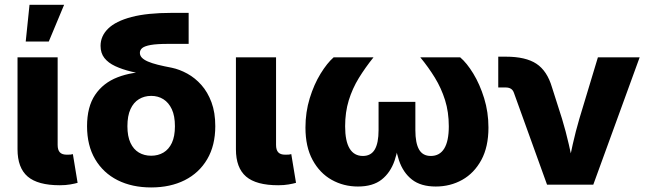

<svg xmlns="http://www.w3.org/2000/svg" viewBox="-20 -782 2737 813"><path d="M233.4 2.4Q140.1 2.4 97.2 -34.4Q54.2 -71.3 54.2 -149.9V-539.1H224.1V-168.5Q224.1 -147 233.4 -137Q242.7 -127 262.7 -127Q272.5 -127 278.3 -127.4Q284.2 -127.9 288.6 -129.4L308.6 -7.8Q296.9 -4.4 277.3 -1Q257.8 2.4 233.4 2.4ZM88.9 -606 105 -761.7H251.5L186.5 -606Z M620.1 11.7Q539.1 11.7 478 -19Q417 -49.8 382.8 -107.9Q348.6 -166 348.6 -247.6Q348.6 -329.6 382.8 -380.4Q417 -431.2 478 -454.8Q539.1 -478.5 620.1 -478.5V-461.4Q575.2 -469.2 536.1 -478.8Q497.1 -488.3 467.8 -502Q438.5 -515.6 422.1 -536.4Q405.8 -557.1 405.8 -587.9Q405.8 -629.4 438 -660.9Q470.2 -692.4 536.9 -710Q603.5 -727.5 707 -727.5H778.8V-596.2H692.4Q644 -596.2 618.2 -591.6Q592.3 -586.9 582.3 -578.6Q572.3 -570.3 572.3 -558.1Q572.3 -546.9 580.8 -537.8Q589.4 -528.8 606.2 -521.5Q623 -514.2 648.4 -507.8Q673.8 -501.5 707.5 -495.1Q740.2 -488.3 773.2 -470.2Q806.2 -452.1 832.8 -422.1Q859.4 -392.1 875.5 -348.9Q891.6 -305.7 891.6 -248Q891.6 -166 857.4 -107.9Q823.2 -49.8 762.2 -19Q701.2 11.7 620.1 11.7ZM620.1 -122.6Q649.4 -122.6 672.1 -136Q694.8 -149.4 707.8 -177Q720.7 -204.6 720.7 -247.6Q720.7 -291.5 707.5 -319.6Q694.3 -347.7 671.9 -361.8Q649.4 -376 620.1 -376Q591.3 -376 568.4 -362.1Q545.4 -348.1 532.5 -319.8Q519.5 -291.5 519.5 -247.6Q519.5 -204.6 532.5 -177Q545.4 -149.4 568.1 -136Q590.8 -122.6 620.1 -122.6Z M1158.2 2.4Q1064.9 2.4 1022 -34.4Q979 -71.3 979 -149.9V-539.1H1148.9V-168.5Q1148.9 -147 1158.2 -137Q1167.5 -127 1187.5 -127Q1197.3 -127 1203.1 -127.4Q1209 -127.9 1213.4 -129.4L1233.4 -7.8Q1221.7 -4.4 1202.1 -1Q1182.6 2.4 1158.2 2.4Z M1495.6 7.8Q1435.1 7.8 1384.5 -20.5Q1334 -48.8 1303.7 -104.5Q1273.4 -160.2 1273.4 -241.7Q1273.4 -307.1 1291.5 -366Q1309.6 -424.8 1337.4 -470Q1365.2 -515.1 1392.6 -539.1H1561.5Q1526.9 -496.1 1499.5 -451.7Q1472.2 -407.2 1456.8 -357.2Q1441.4 -307.1 1441.4 -247.1Q1441.4 -184.6 1460.4 -153.1Q1479.5 -121.6 1516.6 -121.6Q1550.8 -121.6 1566.9 -148.9Q1583 -176.3 1583 -231V-350.6H1738.8V-231Q1738.8 -176.3 1754.4 -148.9Q1770 -121.6 1804.2 -121.6Q1841.8 -121.6 1861.1 -153.1Q1880.4 -184.6 1880.4 -247.1Q1880.4 -307.6 1864.5 -358.2Q1848.6 -408.7 1821.5 -452.9Q1794.4 -497.1 1759.8 -539.1H1928.7Q1956.5 -515.6 1984.1 -470.5Q2011.7 -425.3 2030 -366.2Q2048.3 -307.1 2048.3 -241.7Q2048.3 -160.2 2018.1 -104.5Q1987.8 -48.8 1937.3 -20.5Q1886.7 7.8 1825.2 7.8Q1762.2 7.8 1724.6 -21.5Q1687 -50.8 1669.4 -103Q1651.9 -155.3 1648.9 -223.6H1671.9Q1668.9 -154.8 1651.1 -102.8Q1633.3 -50.8 1595.9 -21.5Q1558.6 7.8 1495.6 7.8Z M2296.4 0 2156.2 -388.7Q2152.3 -400.4 2143.6 -406Q2134.8 -411.6 2121.1 -411.6H2089.8V-542H2122.6Q2206.1 -542 2251.5 -512Q2296.9 -481.9 2317.4 -412.1L2359.9 -278.8Q2376 -225.6 2388.4 -171.4Q2400.9 -117.2 2413.6 -57.6H2380.9Q2393.1 -117.2 2405.3 -171.4Q2417.5 -225.6 2433.1 -278.8L2511.7 -539.1H2688.5L2492.2 0Z"/></svg>

Font: Inter 18pt ExtraBold
Style: Regular
Weight: 800
Designer: Rasmus Andersson
Foundry: rsms
Version: Version 4.001;git-66647c0bb